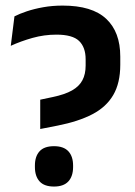

<svg xmlns="http://www.w3.org/2000/svg" viewBox="-20 -672 496 704"><path d="M127.5 -199V-306.5L172.5 -316Q218 -325.5 244.2 -340.5Q270.5 -355.5 282.2 -377.8Q294 -400 294 -431.5V-454.5Q294 -498.5 270 -521.8Q246 -545 187 -545Q142 -545 99.2 -533Q56.5 -521 19.5 -504L33 -612Q51.5 -621.5 78.2 -630.5Q105 -639.5 138.5 -645.5Q172 -651.5 210 -651.5Q317.5 -651.5 369.2 -603.2Q421 -555 421 -464.5V-434.5Q421 -367.5 395.2 -323.5Q369.5 -279.5 318.5 -253Q267.5 -226.5 191.5 -211.5ZM178 12Q142 12 125 -7Q108 -26 108 -59.5V-65Q108 -98.5 125 -117.2Q142 -136 178 -136Q213.5 -136 230.8 -117.2Q248 -98.5 248 -65V-59.5Q248 -26 230.8 -7Q213.5 12 178 12Z"/></svg>

Font: Anek Bangla
Style: Semi-bold
Weight: 600
Designer: Sulekha Rajkumar (Bangla), Yesha Goshar (Latin)
Foundry: Ek Type
Version: Version 1.002;March 21, 2022;FontCreator 13.0.0.2683 64-bit